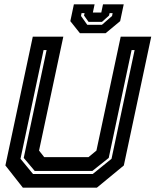

<svg xmlns="http://www.w3.org/2000/svg" viewBox="-20 -870 721 890"><path d="M86 0 5 -103 132 -700H273.5L161 -172L185 -141.5H390L427 -172L539.5 -700H681L554 -103L429 0ZM133 -63.5H410L497 -134L604 -638H590L484 -138L408 -77.5H141L90 -138L196 -638H182L75 -134ZM350.5 -716 306 -772 322.5 -850H418.5L410.5 -812H449.5L457.5 -850H553.5L537 -772L469.5 -716ZM384.5 -755H452.5L499.5 -796L502 -809H488L485.5 -798L452.5 -768.5H390.5L369.5 -798L372 -809H358L355.5 -796Z"/></svg>

Font: Tourney
Style: Bold Italic
Weight: 700
Italic angle: -12°
Version: Version 1.015